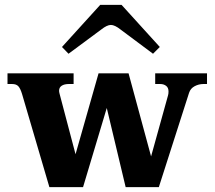

<svg xmlns="http://www.w3.org/2000/svg" viewBox="-20 -773 886 793"><path d="M263 -551 236 -579 394 -753H482L640 -579L612 -551L478 -651Q454 -670 438 -670Q422 -670 398 -651ZM835 -470V-426H820Q801 -426 784 -417Q767 -408 761 -390L636 0H499L421 -327L323 0H184L71 -385Q64 -408 55.5 -417Q47 -426 30 -426H11V-470H284V-426H264Q246 -426 235 -419Q224 -412 224 -398Q224 -394 226 -386L292 -136L387 -470H511L604 -127L674 -379Q676 -385 676 -395Q676 -411 666 -418.5Q656 -426 642 -426H621V-470Z"/></svg>

Font: Taviraj
Style: Bold
Weight: 700
Designer: Katatrad Team
Foundry: CadsonDemak
Version: Version 1.001